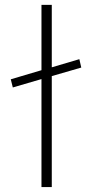

<svg xmlns="http://www.w3.org/2000/svg" viewBox="-20 -762 365 782"><path d="M23.9 -439 148.9 -476.1V-742.2H190.9V-487.8L303.2 -521L311 -486.8L190.9 -452.1V0H148.9V-439.9L32.2 -405.8Z"/></svg>

Font: Trueno UltraLight
Style: Regular
Weight: 250
Designer: Julieta Ulanovsky
Foundry: Julieta Ulanovsky
Version: Version 3.001b | FøM Fix